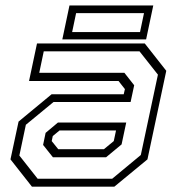

<svg xmlns="http://www.w3.org/2000/svg" viewBox="-20 -704 666 724"><path d="M100.5 0 19.5 -103 50 -245.5 174.5 -348.5H446.5L451 -368L427 -398.5H89.5L119.5 -540H526L607 -437L536 -103L411 0ZM179.5 -111 142.5 -157.5 152 -203 198.5 -242H456L438.5 -159.5L380 -111ZM122 -30H403L511 -119.5L575.5 -422.5L506 -510.5H145L128 -429.5H449L486 -382.5L472.5 -319.5H182L77.5 -233.5L53 -117.5ZM199.5 -141.5H372L409 -172L417.5 -212H204.5L179 -191L175 -172ZM215 -555.5 242 -683.5H558L531 -555.5ZM252 -583H508L523 -654.5H267Z"/></svg>

Font: Tourney Light
Style: Italic
Weight: 300
Italic angle: -12°
Version: Version 1.015